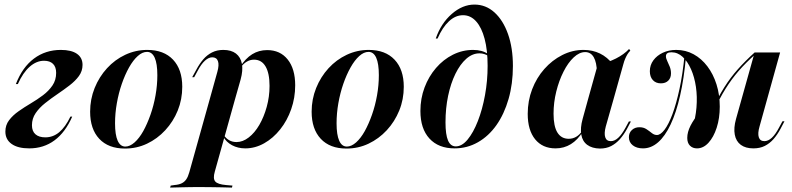

<svg xmlns="http://www.w3.org/2000/svg" viewBox="-20 -651 3536 857"><path d="M110.5 11.3Q59.7 11.3 31.9 -8.5Q4 -28.2 4 -63.7Q4 -92.7 20.6 -114.5Q37.1 -136.3 62.9 -154.4Q88.7 -172.6 117.3 -189.5Q146 -206.5 171.8 -225.8Q197.6 -245.2 214.1 -269.4Q230.6 -293.5 230.6 -325.8Q230.6 -352.4 216.5 -366.1Q202.4 -379.8 176.6 -379.8Q142.7 -379.8 112.5 -353.2Q82.3 -326.6 59.7 -275.8H50.8Q79.8 -350.8 131.5 -389.5Q183.1 -428.2 251.6 -428.2Q298.4 -428.2 323.4 -410.9Q348.4 -393.5 348.4 -361.3Q348.4 -333.9 332.3 -311.7Q316.1 -289.5 290.3 -269.8Q264.5 -250 235.9 -230.6Q207.3 -211.3 181.5 -190.7Q155.6 -170.2 139.1 -146Q122.6 -121.8 122.6 -91.9Q122.6 -65.3 138.3 -51.6Q154 -37.9 182.3 -37.9Q216.9 -37.9 244.4 -60.9Q271.8 -83.9 294.4 -130.6H302.4Q271.8 -60.5 223.4 -24.6Q175 11.3 110.5 11.3Z M537.9 12.1Q463.7 12.1 423 -31.5Q382.3 -75 382.3 -152.4Q382.3 -208.1 402.4 -258.1Q422.6 -308.1 457.7 -346.4Q492.7 -384.7 539.1 -406.5Q585.5 -428.2 637.1 -428.2Q711.3 -428.2 752.4 -384.7Q793.5 -341.1 793.5 -263.7Q793.5 -207.3 773.4 -157.7Q753.2 -108.1 717.7 -69.8Q682.3 -31.5 636.3 -9.7Q590.3 12.1 537.9 12.1ZM539.5 3.2Q559.7 3.2 580.6 -15.3Q601.6 -33.9 619.4 -65.7Q637.1 -97.6 651.6 -138.7Q666.1 -179.8 674.2 -225.4Q682.3 -271 682.3 -315.3Q682.3 -366.9 670.6 -393.1Q658.9 -419.4 636.3 -419.4Q615.3 -419.4 594.8 -400.8Q574.2 -382.3 556 -350Q537.9 -317.7 523.8 -277Q509.7 -236.3 501.6 -190.7Q493.5 -145.2 493.5 -100.8Q493.5 -49.2 505.2 -23Q516.9 3.2 539.5 3.2Z M1172.6 -427.4Q1230.6 -427.4 1264.1 -385.5Q1297.6 -343.5 1297.6 -270.2Q1297.6 -214.5 1279.8 -163.7Q1262.1 -112.9 1230.6 -73.4Q1199.2 -33.9 1158.9 -11.3Q1118.5 11.3 1075 11.3Q1041.9 11.3 1015.7 -2.8Q989.5 -16.9 976.6 -41.1L979 -48.4Q987.9 -33.9 1002.4 -25.4Q1016.9 -16.9 1035.5 -16.9Q1063.7 -16.9 1090.3 -37.5Q1116.9 -58.1 1137.5 -93.5Q1158.1 -129 1170.6 -174.2Q1183.1 -219.4 1183.1 -267.7Q1183.1 -324.2 1165.3 -354.4Q1147.6 -384.7 1113.7 -384.7Q1096.8 -384.7 1081.5 -375.8Q1066.1 -366.9 1054 -349.2L1051.6 -352.4Q1075.8 -390.3 1105.6 -408.9Q1135.5 -427.4 1172.6 -427.4ZM916.1 -208.1 950 -329.8Q958.9 -361.3 952.8 -378.2Q946.8 -395.2 927.4 -395.2Q911.3 -395.2 894.8 -380.2Q878.2 -365.3 862.1 -334.7L846.8 -306.5H837.9L856.5 -340.3Q870.2 -366.1 887.1 -385.9Q904 -405.6 926.2 -416.9Q948.4 -428.2 976.6 -428.2Q1012.1 -428.2 1033.1 -412.1Q1054 -396 1059.7 -366.5Q1065.3 -337.1 1054 -296L1029 -208.1ZM862.9 183.9Q843.5 183.9 825.4 184.3Q807.3 184.7 786.7 185.1Q766.1 185.5 739.5 186.3L741.9 177.4L758.1 175Q778.2 173.4 790.7 167.3Q803.2 161.3 811.3 149.6Q819.4 137.9 825 117.7L916.1 -208.1H1029L938.7 115.3Q929.8 146 940.7 158.9Q951.6 171.8 989.5 175L1017.7 177.4L1015.3 186.3Q993.5 185.5 968.1 185.1Q942.7 184.7 916.1 184.3Q889.5 183.9 860.5 183.9H862.9Z M1526.6 12.1Q1452.4 12.1 1411.7 -31.5Q1371 -75 1371 -152.4Q1371 -208.1 1391.1 -258.1Q1411.3 -308.1 1446.4 -346.4Q1481.5 -384.7 1527.8 -406.5Q1574.2 -428.2 1625.8 -428.2Q1700 -428.2 1741.1 -384.7Q1782.3 -341.1 1782.3 -263.7Q1782.3 -207.3 1762.1 -157.7Q1741.9 -108.1 1706.5 -69.8Q1671 -31.5 1625 -9.7Q1579 12.1 1526.6 12.1ZM1528.2 3.2Q1548.4 3.2 1569.4 -15.3Q1590.3 -33.9 1608.1 -65.7Q1625.8 -97.6 1640.3 -138.7Q1654.8 -179.8 1662.9 -225.4Q1671 -271 1671 -315.3Q1671 -366.9 1659.3 -393.1Q1647.6 -419.4 1625 -419.4Q1604 -419.4 1583.5 -400.8Q1562.9 -382.3 1544.8 -350Q1526.6 -317.7 1512.5 -277Q1498.4 -236.3 1490.3 -190.7Q1482.3 -145.2 1482.3 -100.8Q1482.3 -49.2 1494 -23Q1505.6 3.2 1528.2 3.2Z M2008.9 11.3Q1937.1 11.3 1896.8 -32.7Q1856.5 -76.6 1856.5 -155.6Q1856.5 -211.3 1875 -260.5Q1893.5 -309.7 1926.2 -347.6Q1958.9 -385.5 2001.6 -406.9Q2044.4 -428.2 2091.9 -428.2Q2132.3 -428.2 2158.9 -409.7V-401.6Q2151.6 -406.5 2141.5 -409.7Q2131.5 -412.9 2120.2 -412.9Q2088.7 -412.9 2061.3 -388.7Q2033.9 -364.5 2012.9 -321.8Q1991.9 -279 1980.2 -223.4Q1968.5 -167.7 1968.5 -104.8Q1968.5 -50 1979.8 -23.8Q1991.1 2.4 2014.5 2.4Q2041.9 2.4 2067.3 -28.2Q2092.7 -58.9 2112.9 -110.5Q2133.1 -162.1 2144.8 -226.2Q2156.5 -290.3 2156.5 -357.3Q2156.5 -427.4 2143.1 -477.8Q2129.8 -528.2 2105.2 -555.6Q2080.6 -583.1 2046.8 -583.1Q2012.9 -583.1 1983.9 -556Q1954.8 -529 1933.1 -479H1925Q1948.4 -546.8 1996.4 -588.7Q2044.4 -630.6 2097.6 -630.6Q2148.4 -630.6 2187.1 -595.6Q2225.8 -560.5 2247.6 -498.8Q2269.4 -437.1 2269.4 -356.5Q2269.4 -276.6 2250 -209.3Q2230.6 -141.9 2196 -92.7Q2161.3 -43.5 2113.3 -16.1Q2065.3 11.3 2008.9 11.3Z M2459.7 11.3Q2401.6 11.3 2368.5 -29.4Q2335.5 -70.2 2335.5 -142.7Q2335.5 -200.8 2355.2 -252.4Q2375 -304 2409.7 -343.1Q2444.4 -382.3 2489.5 -405.2Q2534.7 -428.2 2584.7 -428.2Q2625 -428.2 2658.1 -412.1Q2691.1 -396 2716.1 -363.7L2644.4 -328.2Q2643.5 -372.6 2630.2 -395.6Q2616.9 -418.5 2591.9 -418.5Q2566.1 -418.5 2540.7 -394.8Q2515.3 -371 2495.2 -331Q2475 -291.1 2462.9 -242.3Q2450.8 -193.5 2450.8 -143.5Q2450.8 -87.1 2468.1 -59.3Q2485.5 -31.5 2518.5 -31.5Q2536.3 -31.5 2551.6 -40.3Q2566.9 -49.2 2579 -66.9L2581.5 -63.7Q2558.9 -26.6 2528.2 -7.7Q2497.6 11.3 2459.7 11.3ZM2604.8 -208.1 2647.6 -361.3Q2693.5 -371.8 2729.4 -389.9Q2765.3 -408.1 2787.9 -432.3L2793.5 -425Q2786.3 -417.7 2781 -409.3Q2775.8 -400.8 2771 -389.9Q2766.1 -379 2762.1 -363.7L2718.5 -208.1ZM2683.9 -86.3Q2675.8 -55.6 2681.5 -38.3Q2687.1 -21 2706.5 -21Q2723.4 -21 2739.5 -35.9Q2755.6 -50.8 2771.8 -80.6L2787.1 -108.9H2796L2778.2 -75Q2764.5 -50 2747.2 -30.2Q2729.8 -10.5 2708.1 0.8Q2686.3 12.1 2657.3 12.1Q2622.6 11.3 2601.2 -4.4Q2579.8 -20.2 2574.6 -50Q2569.4 -79.8 2580.6 -120.2L2604.8 -208.1H2718.5Z M3091.1 11.3Q3071.8 11.3 3059.7 -0.8Q3047.6 -12.9 3047.6 -35.5Q3047.6 -61.3 3062.1 -89.9Q3076.6 -118.5 3105.6 -154L3123.4 -141.9L3069.4 -75.8Q3084.7 -122.6 3088.7 -171Q3092.7 -219.4 3086.3 -263.3Q3079.8 -307.3 3064.5 -341.9Q3049.2 -376.6 3027 -397.2Q3004.8 -417.7 2976.6 -417.7Q2952.4 -417.7 2952.4 -400Q2952.4 -390.3 2958.5 -378.2Q2964.5 -366.1 2969.8 -352.4Q2975 -338.7 2975 -323.4Q2975 -303.2 2962.9 -291.1Q2950.8 -279 2929.8 -279Q2907.3 -279 2894 -293.5Q2880.6 -308.1 2880.6 -333.1Q2880.6 -360.5 2896.4 -381.9Q2912.1 -403.2 2938.7 -415.7Q2965.3 -428.2 2998.4 -428.2Q3040.3 -428.2 3075.8 -408.9Q3111.3 -389.5 3137.5 -354.8Q3163.7 -320.2 3178.2 -274.2Q3192.7 -228.2 3192.7 -175Q3192.7 -123.4 3179 -81Q3165.3 -38.7 3142.3 -13.7Q3119.4 11.3 3091.1 11.3ZM2850 11.3Q2821.8 11.3 2804.4 -2.4Q2787.1 -16.1 2787.1 -38.7Q2787.1 -58.1 2800.4 -70.6Q2813.7 -83.1 2833.9 -83.1Q2852.4 -83.1 2865.3 -74.6Q2878.2 -66.1 2889.1 -57.3Q2900 -48.4 2912.1 -48.4Q2928.2 -48.4 2946.4 -72.2Q2964.5 -96 2981.5 -141.5Q2998.4 -187.1 3012.9 -253.6Q3027.4 -320.2 3035.5 -404.8L3041.9 -398.4Q3033.1 -300.8 3015.7 -224.6Q2998.4 -148.4 2973.4 -95.6Q2948.4 -42.7 2917.3 -15.7Q2886.3 11.3 2850 11.3ZM3165.3 -154.8 3158.1 -159.7Q3185.5 -217.7 3212.9 -261.3Q3240.3 -304.8 3273.4 -341.9Q3306.5 -379 3348.4 -416.9L3351.6 -408.9Q3308.9 -371 3277 -334.3Q3245.2 -297.6 3218.5 -254.8Q3191.9 -212.1 3165.3 -154.8ZM3370.2 -86.3Q3361.3 -55.6 3366.9 -38.3Q3372.6 -21 3391.9 -21Q3408.9 -21 3425 -35.9Q3441.1 -50.8 3457.3 -81.5L3472.6 -109.7H3481.5L3463.7 -75.8Q3450 -50 3432.7 -30.2Q3415.3 -10.5 3393.5 0.4Q3371.8 11.3 3342.7 11.3Q3308.1 11.3 3286.7 -4.4Q3265.3 -20.2 3259.7 -50Q3254 -79.8 3265.3 -120.2L3348.4 -416.9H3462.1Z"/></svg>

Font: Playfair 144pt
Style: Bold Italic
Weight: 700
Italic angle: -15.6°
Designer: Claus Eggers Sørensen
Foundry: Claus Eggers Sørensen
Version: Version 2.203